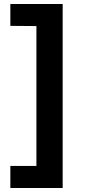

<svg xmlns="http://www.w3.org/2000/svg" viewBox="-20 -858 427 965"><path d="M32 87V-24H163V-727L32 -728V-838H295V87Z"/></svg>

Font: 카카오 큰글씨 ExtraBold
Style: Regular
Weight: 800
Designer: Park Young-rak; Lee Sang-min; Kim Jung-jin; Min Bon; Park Min-gyu;
Foundry: Kakao Corporation
Version: Version 2.003